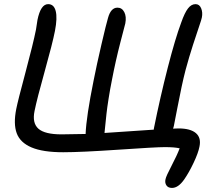

<svg xmlns="http://www.w3.org/2000/svg" viewBox="-20 -733 1046 933"><path d="M815.9 180.2Q796.9 180.2 788.6 167.7Q780.3 155.3 784.2 138.2Q787.1 123 813.7 72.3Q840.3 21.5 853 -12.2Q829.1 -18.1 780.8 -18.1Q737.8 -18.1 555.7 -5.6Q373.5 6.8 287.1 6.8Q188.5 6.8 133.3 -16.6Q78.1 -40 61.3 -85.4Q44.4 -130.9 59.1 -204.1Q66.4 -241.7 103.8 -381.1Q141.1 -520.5 154.8 -588.9Q158.2 -610.4 162.1 -636.2Q177.7 -712.9 213.9 -712.9Q242.2 -712.9 250.7 -679.4Q259.3 -646 247.1 -583Q234.9 -521 197.3 -386.7Q159.7 -252.4 147.9 -193.8Q135.7 -135.3 166.5 -107.7Q197.3 -80.1 278.8 -80.1Q317.9 -80.1 396 -82Q399.4 -166.5 435.1 -342.8Q449.7 -417 473.1 -517.8Q496.6 -618.7 504.9 -646Q518.6 -695.8 550.8 -695.8Q572.8 -695.8 584 -674.1Q595.2 -652.3 588.9 -619.1Q588.4 -617.2 564.9 -526.9Q541.5 -436.5 523.9 -344.2Q514.6 -298.3 507.6 -253.2Q500.5 -208 497.6 -181.4Q494.6 -154.8 491.7 -124.8Q488.8 -94.7 487.8 -86.9Q554.7 -90.8 727.1 -103Q727.1 -104 727.5 -106.4Q728 -108.9 728 -109.9Q758.8 -262.7 795.2 -404.3Q831.5 -545.9 860.8 -624Q877.4 -671.4 893.6 -692.1Q909.7 -712.9 930.2 -712.9Q949.2 -712.9 957.5 -692.6Q965.8 -672.4 960.9 -647.9Q959 -637.7 948 -606Q937 -574.2 918 -515.4Q898.9 -456.5 881.8 -393.1Q872.6 -357.9 862.5 -311Q852.5 -264.2 841.1 -204.6Q829.6 -145 825.2 -123Q823.7 -114.7 820.8 -107.9Q830.6 -108.9 847.2 -108.9Q905.3 -108.9 931.9 -86.2Q958.5 -63.5 949.2 -20Q943.4 10.3 920.9 57.9Q898.4 105.5 875 139.2Q846.2 180.2 815.9 180.2Z"/></svg>

Font: Shantell Sans Normal
Style: Italic
Weight: 400
Italic angle: -11.31°
Designer: Stephen Nixon, Anya Danilova, Shantell Martin
Foundry: Arrow Type
Version: Version 1.006;[559af2be0]